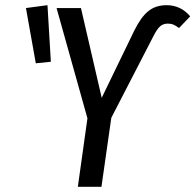

<svg xmlns="http://www.w3.org/2000/svg" viewBox="-20 -720 753 740"><path d="M317 -264 198 -689H292L372 -343L497 -601Q523 -654 551.5 -677Q580 -700 622 -700Q677 -700 713 -657L670 -612Q658 -621 648.5 -625Q639 -629 627 -629Q609 -629 597 -618.5Q585 -608 571 -580L409 -266L371 0H280ZM163 -700 176 -482 118 -476 80 -689Z"/></svg>

Font: Fira Sans Extra Condensed
Style: Italic
Weight: 400
Width: 3
Italic angle: -8°
Designer: Carrois Corporate & Edenspiekermann AG
Foundry: Carrois Corporate GbR & Edenspiekermann AG
Version: Version 4.203